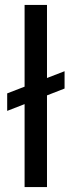

<svg xmlns="http://www.w3.org/2000/svg" viewBox="-20 -760 291 780"><path d="M9.2 -309.5V-380.6L242.3 -470.7V-400.3ZM79.9 0V-740H170.9V0Z"/></svg>

Font: Poppins Variable
Style: Regular
Weight: 100
Designer: Jonny Pinhorn
Foundry: Indian Type Foundry
Version: Version 6.000